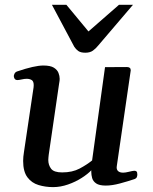

<svg xmlns="http://www.w3.org/2000/svg" viewBox="-20 -764 636 798"><path d="M200.7 13.7Q168.9 13.7 140.4 5.1Q111.8 -3.4 94 -27.1Q76.2 -50.8 76.2 -95.2Q76.2 -111.8 79.6 -132.3L119.6 -401.4Q120.1 -404.8 120.1 -410.2Q120.1 -426.3 111.6 -431.4Q103 -436.5 91.3 -436.5Q81.1 -436.5 69.8 -433.8Q58.6 -431.2 51.8 -431.2Q40 -431.2 37.6 -445.3Q36.6 -450.7 40.3 -457.8Q43.9 -464.8 51.8 -467.3Q123.5 -491.7 160.2 -491.7Q189.5 -491.7 203.9 -482.7Q218.3 -473.6 223.1 -460.9Q228 -448.2 228 -437Q228 -429.2 226.8 -423.3Q225.6 -417.5 225.6 -416L182.6 -121.6Q182.1 -116.2 181.4 -110.4Q180.7 -104.5 180.7 -99.1Q180.7 -78.1 192.4 -62.7Q204.1 -47.4 238.3 -47.4Q280.8 -47.4 311 -63.5Q341.3 -79.6 362.8 -97.2L416.5 -484.9L507.3 -485.4Q523.4 -485.4 523.4 -471.7L465.3 -72.8Q463.4 -60.5 470.2 -53.5Q477.1 -46.4 491.7 -46.4Q501 -46.4 515.6 -50Q530.3 -53.7 537.6 -54.2Q543 -54.7 546.9 -51.8Q550.8 -48.8 550.8 -38.6Q550.8 -33.2 548.6 -27.8Q546.4 -22.5 540 -20Q511.2 -10.3 478.5 -1.5Q445.8 7.3 419.9 7.3Q392.6 7.3 379.6 -1.7Q366.7 -10.7 363 -23.9Q359.4 -37.1 359.4 -48.8Q359.4 -50.3 359.4 -52.2Q359.4 -54.2 359.4 -56.2Q345.2 -41 319.8 -24.7Q294.4 -8.3 262.9 2.7Q231.4 13.7 200.7 13.7ZM334.5 -544.9Q315.4 -544.9 305.4 -552Q295.4 -559.1 288.6 -569.8L195.8 -744.1H255.9L347.7 -633.3L474.6 -744.1H532.7L387.7 -574.2Q377.9 -562 366 -553.5Q354 -544.9 334.5 -544.9Z"/></svg>

Font: Gelasio Medium
Style: Italic
Weight: 500
Italic angle: -8.5°
Designer: Eben Sorkin
Foundry: Eben Sorkin
Version: Version 1.008